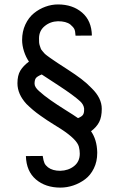

<svg xmlns="http://www.w3.org/2000/svg" viewBox="-20 -688 558 865"><path d="M331.5 -155.8Q348.1 -162.6 353.5 -170.4Q358.9 -178.2 358.9 -191.4V-199.7Q356.4 -217.8 340.8 -231.9Q311.5 -258.8 242.9 -303.5Q174.3 -348.1 168 -352.5Q147 -343.8 141.4 -335.7Q135.7 -327.6 135.7 -311Q135.7 -295.4 155.8 -277.8Q177.7 -257.8 207.3 -237.1Q236.8 -216.3 275.1 -192.4Q313.5 -168.5 331.5 -155.8ZM79.6 -507.8Q79.6 -545.9 94.2 -577.4Q108.9 -608.9 132.6 -628.2Q156.2 -647.5 184.3 -657.7Q212.4 -668 241.2 -668Q307.1 -668 349.9 -631.3Q392.6 -594.7 394 -527.8L320.3 -527.3Q319.3 -548.3 314.7 -557.4Q310.1 -566.4 296.9 -577.6Q277.8 -592.3 241.2 -592.3Q206.5 -591.3 181.2 -570.3Q155.8 -549.3 155.8 -515.1Q155.8 -505.4 156.2 -497.3Q156.7 -489.3 159.4 -481.7Q162.1 -474.1 163.6 -469.5Q165 -464.8 170.9 -458.3Q176.8 -451.7 179.2 -448.5Q181.6 -445.3 190.9 -438.2Q200.2 -431.2 204.1 -428.5Q208 -425.8 221.2 -416.7Q234.4 -407.7 240.2 -403.8Q249 -397.9 284.9 -374.8Q320.8 -351.6 346.2 -332.3Q371.6 -313 393.6 -290Q438.5 -246.1 438.5 -197.8Q438.5 -161.1 426.8 -138.2Q415 -115.2 390.1 -96.7Q416.5 -59.1 418 -2.9V1.5Q418 40 402.8 70.8Q387.7 101.6 363 119.9Q338.4 138.2 309.8 147.7Q281.2 157.2 252 157.2Q185.1 157.2 141.8 120.4Q98.6 83.5 96.7 15.1L172.4 14.6Q175.8 37.1 180.4 47.1Q185.1 57.1 196.3 65.9Q216.8 81.5 251.5 81.5Q288.1 80.6 313.7 60.3Q339.4 40 339.4 4.4Q339.4 -10.7 335.4 -26.9Q326.7 -60.1 253.9 -107.4Q247.6 -111.3 225.6 -125Q203.6 -138.7 192.4 -146.2Q181.2 -153.8 162.6 -166.7Q144 -179.7 128.7 -192.6Q113.3 -205.6 99.1 -219.7Q58.6 -263.7 58.6 -313Q58.6 -348.1 71.5 -369.6Q84.5 -391.1 110.4 -410.6Q96.7 -430.2 88.1 -456.8Q79.6 -483.4 79.6 -507.8Z"/></svg>

Font: Fantasque Sans Mono
Style: Regular
Weight: 400
Monospace: yes
Designer: Jany Belluz
Version: Version 1.8.0 ; ttfautohint (v1.8.2)